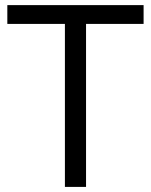

<svg xmlns="http://www.w3.org/2000/svg" viewBox="-20 -734 593 754"><path d="M317.9 0H234.9V-640.1H8.8V-713.9H543.9V-640.1H317.9Z"/></svg>

Font: f05545470
Style: Regular
Weight: 400
Foundry: Ascender Corporation
Version: Version 1.10